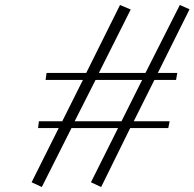

<svg xmlns="http://www.w3.org/2000/svg" viewBox="-20 -732 781 771"><path d="M106.9 0 215.8 -217.8H132.8L136.2 -245.1H230L313 -411.1H163.1L167 -439H326.2L461.9 -711.9L504.9 -693.8L377 -439H564L702.1 -711.9L741.2 -694.8L613.8 -439H691.9L687 -411.1H600.1L517.1 -245.1H661.1L655.8 -217.8H502.9L386.2 19L345.2 0L454.1 -217.8H267.1L147.9 19ZM279.8 -245.1H467.8L550.8 -411.1H363.8Z"/></svg>

Font: Dehuti Alt
Style: Italic
Weight: 400
Version: Version 1.2